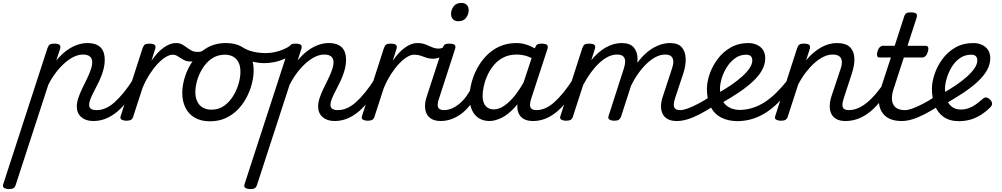

<svg xmlns="http://www.w3.org/2000/svg" viewBox="-150 -815 6891 1320"><path d="M-90 485Q-106 485 -120 478Q-134 471 -128 452L176 -483Q183 -503 192.5 -509Q202 -515 221 -515Q252 -515 260.5 -505.5Q269 -496 262 -476L237 -399Q269 -438 304 -464.5Q339 -491 376.5 -505Q414 -519 451 -519Q492 -519 518.5 -505.5Q545 -492 557.5 -466.5Q570 -441 570 -405Q570 -368 559.5 -331Q549 -294 533 -260Q517 -226 500.5 -195Q484 -164 473.5 -138.5Q463 -113 463 -94Q463 -75 476 -66.5Q489 -58 514 -58Q528 -58 534.5 -46.5Q541 -35 538 -20.5Q535 -6 523.5 5.5Q512 17 491 17Q440 17 409 -10Q378 -37 378 -83Q378 -110 388.5 -141.5Q399 -173 415 -206Q431 -239 447 -271.5Q463 -304 473.5 -334Q484 -364 484 -388Q484 -413 468 -426.5Q452 -440 420 -440Q390 -440 358.5 -425Q327 -410 295.5 -382.5Q264 -355 235 -317Q206 -279 182 -232L-43 459Q-47 472 -57 478.5Q-67 485 -90 485Z M492 17Q478 17 471.5 5.5Q465 -6 467.5 -20.5Q470 -35 482 -46.5Q494 -58 515 -58Q545 -58 575.5 -71Q606 -84 637 -111.5Q668 -139 701.5 -180Q735 -221 770 -277Q779 -290 791 -289Q803 -288 809.5 -278.5Q816 -269 810 -257Q774 -187 736 -135Q698 -83 658.5 -49.5Q619 -16 577.5 0.5Q536 17 492 17Z M717 15Q701 15 687 8Q673 1 680 -18L830 -483Q837 -503 846.5 -509Q856 -515 875 -515Q906 -515 914.5 -505.5Q923 -496 916 -476L891 -397Q911 -426 932 -449Q953 -472 975 -487.5Q997 -503 1017.5 -511Q1038 -519 1058 -519Q1077 -519 1084 -507Q1091 -495 1087 -479Q1083 -463 1070 -451Q1057 -439 1037 -439Q1016 -439 989.5 -423Q963 -407 934.5 -377Q906 -347 879 -305Q852 -263 830 -211L765 -11Q761 2 750.5 8.5Q740 15 717 15Z M1159 -392Q1138 -392 1122 -399Q1106 -406 1092.5 -415.5Q1079 -425 1066 -432Q1053 -439 1038 -439Q1019 -439 1013 -451Q1007 -463 1011 -479Q1015 -495 1027.5 -507Q1040 -519 1059 -519Q1085 -519 1102 -509.5Q1119 -500 1134 -488.5Q1149 -477 1166.5 -467.5Q1184 -458 1211 -458Q1225 -458 1243.5 -464Q1262 -470 1273 -477Q1286 -487 1293 -481.5Q1300 -476 1301.5 -464.5Q1303 -453 1298.5 -441.5Q1294 -430 1284 -425Q1266 -415 1242.5 -408Q1219 -401 1197 -396.5Q1175 -392 1159 -392Z M1294 19Q1232 19 1189 -6Q1146 -31 1124.5 -75.5Q1103 -120 1103 -176Q1103 -229 1122 -288.5Q1141 -348 1178.5 -400.5Q1216 -453 1272.5 -486Q1329 -519 1404 -519Q1466 -519 1508.5 -495.5Q1551 -472 1572.5 -429.5Q1594 -387 1594 -331Q1594 -291 1582.5 -243.5Q1571 -196 1547.5 -149.5Q1524 -103 1488 -65Q1452 -27 1403.5 -4Q1355 19 1294 19ZM1304 -61Q1353 -61 1390 -87Q1427 -113 1452 -153.5Q1477 -194 1490 -238.5Q1503 -283 1503 -321Q1503 -360 1490 -386Q1477 -412 1453 -425.5Q1429 -439 1396 -439Q1346 -439 1308 -413.5Q1270 -388 1244.5 -348Q1219 -308 1206 -264Q1193 -220 1193 -183Q1193 -144 1206.5 -116.5Q1220 -89 1245 -75Q1270 -61 1304 -61Z M1666 -381Q1624 -381 1580 -393Q1536 -405 1490 -435Q1477 -442 1475.5 -454Q1474 -466 1479.5 -477Q1485 -488 1494 -493.5Q1503 -499 1511 -494Q1547 -470 1589.5 -460Q1632 -450 1678 -450Q1707 -450 1738.5 -456.5Q1770 -463 1800 -476Q1830 -489 1852 -506Q1862 -513 1871 -509Q1880 -505 1885 -495Q1890 -485 1889.5 -473.5Q1889 -462 1881 -455Q1841 -426 1803 -409.5Q1765 -393 1730.5 -387Q1696 -381 1666 -381Z M1569 485Q1553 485 1539 478Q1525 471 1531 452L1835 -483Q1842 -503 1851.5 -509Q1861 -515 1880 -515Q1911 -515 1919.5 -505.5Q1928 -496 1921 -476L1896 -399Q1928 -438 1963 -464.5Q1998 -491 2035.5 -505Q2073 -519 2110 -519Q2151 -519 2177.5 -505.5Q2204 -492 2216.5 -466.5Q2229 -441 2229 -405Q2229 -368 2218.5 -331Q2208 -294 2192 -260Q2176 -226 2159.5 -195Q2143 -164 2132.5 -138.5Q2122 -113 2122 -94Q2122 -75 2135 -66.5Q2148 -58 2173 -58Q2187 -58 2193.5 -46.5Q2200 -35 2197 -20.5Q2194 -6 2182.5 5.5Q2171 17 2150 17Q2099 17 2068 -10Q2037 -37 2037 -83Q2037 -110 2047.5 -141.5Q2058 -173 2074 -206Q2090 -239 2106 -271.5Q2122 -304 2132.5 -334Q2143 -364 2143 -388Q2143 -413 2127 -426.5Q2111 -440 2079 -440Q2049 -440 2017.5 -425Q1986 -410 1954.5 -382.5Q1923 -355 1894 -317Q1865 -279 1841 -232L1616 459Q1612 472 1602 478.5Q1592 485 1569 485Z M2151 17Q2137 17 2130.5 5.5Q2124 -6 2126.5 -20.5Q2129 -35 2141 -46.5Q2153 -58 2174 -58Q2204 -58 2234.5 -71Q2265 -84 2296 -111.5Q2327 -139 2360.5 -180Q2394 -221 2429 -277Q2438 -290 2450 -289Q2462 -288 2468.5 -278.5Q2475 -269 2469 -257Q2433 -187 2395 -135Q2357 -83 2317.5 -49.5Q2278 -16 2236.5 0.5Q2195 17 2151 17Z M2376 15Q2360 15 2346 8Q2332 1 2339 -18L2489 -483Q2496 -503 2505.5 -509Q2515 -515 2534 -515Q2565 -515 2573.5 -505.5Q2582 -496 2575 -476L2550 -397Q2570 -426 2591 -449Q2612 -472 2634 -487.5Q2656 -503 2676.5 -511Q2697 -519 2717 -519Q2736 -519 2743 -507Q2750 -495 2746 -479Q2742 -463 2729 -451Q2716 -439 2696 -439Q2675 -439 2648.5 -423Q2622 -407 2593.5 -377Q2565 -347 2538 -305Q2511 -263 2489 -211L2424 -11Q2420 2 2409.5 8.5Q2399 15 2376 15Z M2829 -411Q2802 -411 2781 -418.5Q2760 -426 2741 -432.5Q2722 -439 2697 -439Q2678 -439 2672 -451Q2666 -463 2670 -479Q2674 -495 2686.5 -507Q2699 -519 2718 -519Q2750 -519 2774 -510Q2798 -501 2819.5 -491Q2841 -481 2864 -481Q2878 -481 2887.5 -484.5Q2897 -488 2906 -494Q2918 -503 2926.5 -496Q2935 -489 2936 -476Q2937 -463 2926 -454Q2894 -426 2869 -418.5Q2844 -411 2829 -411Z M2881 17Q2844 17 2819.5 4Q2795 -9 2783.5 -32.5Q2772 -56 2772 -86Q2772 -116 2784 -152L2892 -483Q2899 -503 2908.5 -509Q2918 -515 2937 -515Q2968 -515 2976.5 -505.5Q2985 -496 2978 -476L2870 -143Q2853 -95 2862 -76.5Q2871 -58 2904 -58Q2918 -58 2924 -46.5Q2930 -35 2927.5 -20.5Q2925 -6 2913.5 5.5Q2902 17 2881 17ZM2999 -669Q2979 -669 2965 -682Q2951 -695 2951 -720Q2951 -747 2968.5 -771Q2986 -795 3023 -795Q3044 -795 3058 -782.5Q3072 -770 3072 -744Q3072 -717 3054.5 -693Q3037 -669 2999 -669Z M2880 17Q2866 17 2859.5 5.5Q2853 -6 2855.5 -20.5Q2858 -35 2870 -46.5Q2882 -58 2903 -58Q2929 -58 2955.5 -69Q2982 -80 3008 -101.5Q3034 -123 3056 -153Q3078 -183 3095 -220Q3100 -235 3112.5 -234.5Q3125 -234 3134.5 -224.5Q3144 -215 3140 -201Q3122 -150 3094 -109.5Q3066 -69 3032 -41Q2998 -13 2959 2Q2920 17 2880 17Z M3216 17Q3173 17 3142 -2.5Q3111 -22 3094.5 -59Q3078 -96 3078 -146Q3078 -190 3090.5 -241Q3103 -292 3128.5 -341Q3154 -390 3192.5 -430.5Q3231 -471 3283 -495Q3335 -519 3401 -519Q3444 -519 3485 -502.5Q3526 -486 3559 -461L3546 -392Q3503 -420 3469.5 -430Q3436 -440 3403 -440Q3352 -440 3313.5 -421Q3275 -402 3247.5 -370Q3220 -338 3202.5 -300Q3185 -262 3176.5 -224.5Q3168 -187 3168 -157Q3168 -126 3177 -105.5Q3186 -85 3203 -74Q3220 -63 3245 -63Q3280 -63 3317 -88Q3354 -113 3391.5 -160.5Q3429 -208 3463 -273L3485 -229Q3441 -134 3392 -80Q3343 -26 3297.5 -4.5Q3252 17 3216 17ZM3515 17Q3477 17 3453 4Q3429 -9 3417.5 -32.5Q3406 -56 3406.5 -86.5Q3407 -117 3418 -152L3527 -483Q3534 -503 3543.5 -509Q3553 -515 3572 -515Q3603 -515 3611.5 -505.5Q3620 -496 3613 -476L3504 -143Q3488 -95 3497 -76.5Q3506 -58 3538 -58Q3552 -58 3557.5 -46.5Q3563 -35 3561 -20.5Q3559 -6 3547.5 5.5Q3536 17 3515 17Z M3515 17Q3501 17 3494.5 5.5Q3488 -6 3490.5 -20.5Q3493 -35 3505 -46.5Q3517 -58 3538 -58Q3568 -58 3598.5 -71Q3629 -84 3660 -111.5Q3691 -139 3724.5 -180Q3758 -221 3793 -277Q3802 -290 3814 -289Q3826 -288 3832.5 -278.5Q3839 -269 3833 -257Q3797 -187 3759 -135Q3721 -83 3681.5 -49.5Q3642 -16 3600.5 0.5Q3559 17 3515 17Z M4503 17Q4465 17 4441 4Q4417 -9 4405.5 -32.5Q4394 -56 4394.5 -86.5Q4395 -117 4407 -152L4470 -344Q4479 -369 4479 -390.5Q4479 -412 4466.5 -426Q4454 -440 4422 -440Q4392 -440 4360 -424Q4328 -408 4296.5 -378Q4265 -348 4236.5 -307.5Q4208 -267 4184 -218L4148 -217Q4172 -288 4206 -344.5Q4240 -401 4281 -440Q4322 -479 4367 -499Q4412 -519 4456 -519Q4512 -519 4537 -490Q4562 -461 4564 -413.5Q4566 -366 4548 -311L4492 -143Q4477 -95 4485.5 -76.5Q4494 -58 4526 -58Q4540 -58 4546.5 -46.5Q4553 -35 4550 -20.5Q4547 -6 4535.5 5.5Q4524 17 4503 17ZM3740 15Q3724 15 3710 8Q3696 1 3703 -18L3853 -483Q3860 -503 3869.5 -509Q3879 -515 3898 -515Q3929 -515 3937.5 -505.5Q3946 -496 3939 -476L3915 -401Q3938 -430 3963.5 -452Q3989 -474 4015.5 -489Q4042 -504 4069.5 -511.5Q4097 -519 4125 -519Q4180 -519 4206 -490Q4232 -461 4233 -413.5Q4234 -366 4216 -311L4119 -11Q4114 2 4104 8.5Q4094 15 4071 15Q4055 15 4041.5 8Q4028 1 4034 -18L4139 -344Q4147 -369 4148 -390.5Q4149 -412 4136 -426Q4123 -440 4091 -440Q4062 -440 4031 -425Q4000 -410 3969.5 -381.5Q3939 -353 3911 -314.5Q3883 -276 3859 -230L3788 -11Q3784 2 3773.5 8.5Q3763 15 3740 15Z M4504 17Q4490 17 4483.5 5.5Q4477 -6 4479.5 -20.5Q4482 -35 4494 -46.5Q4506 -58 4527 -58Q4547 -58 4577.5 -69Q4608 -80 4648.5 -101Q4689 -122 4738 -154Q4751 -162 4761 -157Q4771 -152 4777 -140Q4783 -128 4780.5 -114Q4778 -100 4766 -92Q4706 -53 4659 -29Q4612 -5 4574 6Q4536 17 4504 17Z M4773 -167Q4829 -198 4874.5 -229Q4920 -260 4953 -290Q4986 -320 5004 -347.5Q5022 -375 5022 -399Q5022 -420 5011 -429.5Q5000 -439 4981 -439Q4937 -439 4903.5 -414.5Q4870 -390 4846.5 -352.5Q4823 -315 4811.5 -275.5Q4800 -236 4800 -207Q4800 -166 4811 -137.5Q4822 -109 4841.5 -92Q4861 -75 4885.5 -67Q4910 -59 4936 -59Q4950 -59 4955.5 -47.5Q4961 -36 4959.5 -20.5Q4958 -5 4949 6.5Q4940 18 4925 18Q4856 18 4808 -7Q4760 -32 4735 -82Q4710 -132 4710 -204Q4710 -251 4728.5 -305Q4747 -359 4783 -408Q4819 -457 4872.5 -488Q4926 -519 4995 -519Q5027 -519 5053.5 -507Q5080 -495 5095.5 -472Q5111 -449 5111 -415Q5111 -372 5088.5 -332Q5066 -292 5024.5 -253.5Q4983 -215 4926 -177Q4869 -139 4800 -100Z M4914 18Q4905 18 4901 6.5Q4897 -5 4899 -20.5Q4901 -36 4908.5 -47.5Q4916 -59 4928 -59Q4978 -59 5023 -73Q5068 -87 5108.5 -113.5Q5149 -140 5186.5 -177Q5224 -214 5260 -259Q5266 -266 5277.5 -261Q5289 -256 5297 -246.5Q5305 -237 5299 -230Q5261 -176 5220 -130.5Q5179 -85 5132.5 -52Q5086 -19 5032 -0.5Q4978 18 4914 18Z M5663 17Q5625 17 5601 4Q5577 -9 5565.5 -32.5Q5554 -56 5554.5 -86.5Q5555 -117 5566 -152L5630 -344Q5640 -374 5637.5 -395.5Q5635 -417 5619.5 -428.5Q5604 -440 5574 -440Q5544 -440 5512.5 -425Q5481 -410 5450.5 -383Q5420 -356 5391 -318.5Q5362 -281 5338 -235L5265 -11Q5261 2 5250.5 8.5Q5240 15 5217 15Q5201 15 5187 8Q5173 1 5180 -18L5330 -483Q5337 -503 5346.5 -509Q5356 -515 5375 -515Q5406 -515 5414.5 -505.5Q5423 -496 5416 -476L5392 -400Q5415 -429 5441 -451Q5467 -473 5494 -488.5Q5521 -504 5549 -511.5Q5577 -519 5605 -519Q5662 -519 5691 -493Q5720 -467 5723.5 -420Q5727 -373 5707 -311L5652 -143Q5636 -95 5644.5 -76.5Q5653 -58 5686 -58Q5700 -58 5706 -46.5Q5712 -35 5709.5 -20.5Q5707 -6 5695.5 5.5Q5684 17 5663 17Z M5663 17Q5649 17 5642.5 5.5Q5636 -6 5638.5 -20.5Q5641 -35 5653 -46.5Q5665 -58 5686 -58Q5717 -58 5748 -71Q5779 -84 5811 -110Q5843 -136 5876 -175.5Q5909 -215 5943 -268Q5952 -282 5963.5 -281Q5975 -280 5982 -270.5Q5989 -261 5984 -249Q5949 -181 5911.5 -131Q5874 -81 5833.5 -48Q5793 -15 5750.5 1Q5708 17 5663 17Z M6047 17Q5998 17 5963.5 0Q5929 -17 5911 -48Q5893 -79 5892 -121.5Q5891 -164 5908 -215L5975 -420H5896Q5885 -420 5881 -430Q5877 -440 5882 -460Q5888 -480 5898 -490Q5908 -500 5918 -500H6001L6065 -698Q6071 -718 6080.5 -724Q6090 -730 6110 -730Q6141 -730 6149.5 -720.5Q6158 -711 6151 -691L6089 -500H6215Q6226 -500 6230.5 -490.5Q6235 -481 6229 -460Q6224 -441 6214 -430.5Q6204 -420 6193 -420H6064L5994 -205Q5982 -169 5982 -141Q5982 -113 5992.5 -94.5Q6003 -76 6023 -67Q6043 -58 6071 -58Q6085 -58 6090.5 -46.5Q6096 -35 6094 -20.5Q6092 -6 6080 5.5Q6068 17 6047 17Z M6050 17Q6036 17 6029.5 5.5Q6023 -6 6025.5 -20.5Q6028 -35 6040 -46.5Q6052 -58 6073 -58Q6093 -58 6123.5 -69Q6154 -80 6194.5 -101Q6235 -122 6284 -154Q6297 -162 6307 -157Q6317 -152 6323 -140Q6329 -128 6326.5 -114Q6324 -100 6312 -92Q6252 -53 6205 -29Q6158 -5 6120 6Q6082 17 6050 17Z M6444 18Q6378 18 6337 -11.5Q6296 -41 6276.5 -91Q6257 -141 6257 -204Q6257 -251 6275 -305Q6293 -359 6328.5 -408Q6364 -457 6417.5 -488Q6471 -519 6542 -519Q6574 -519 6600.5 -507Q6627 -495 6642.5 -472Q6658 -449 6658 -415Q6658 -372 6635.5 -332Q6613 -292 6571.5 -253.5Q6530 -215 6473 -177Q6416 -139 6347 -100L6320 -167Q6376 -198 6421.5 -229Q6467 -260 6500 -290Q6533 -320 6551 -347.5Q6569 -375 6569 -399Q6569 -420 6558 -429.5Q6547 -439 6528 -439Q6482 -439 6448 -414.5Q6414 -390 6392 -352.5Q6370 -315 6358.5 -275.5Q6347 -236 6347 -207Q6347 -158 6361 -125.5Q6375 -93 6399 -77.5Q6423 -62 6454 -62Q6485 -62 6511 -71.5Q6537 -81 6560 -98Q6583 -115 6605 -134Q6618 -147 6631.5 -144.5Q6645 -142 6656 -131Q6669 -119 6670.5 -105.5Q6672 -92 6660 -79Q6626 -45 6590 -23Q6554 -1 6517.5 8.5Q6481 18 6444 18Z"/></svg>

Font: Playwrite NO
Style: Regular
Weight: 400
Designer: Veronika Burian, José Scaglione
Foundry: TypeTogether
Version: Version 1.002